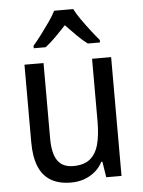

<svg xmlns="http://www.w3.org/2000/svg" viewBox="-54 -809 642 863"><g transform="rotate(-5 266.5 -378.0)"><path d="M460 -536V0H391L380 -71H375Q361 -44 338.5 -26Q316 -8 289.5 1Q263 10 232 10Q177 10 140.5 -12Q104 -34 86.5 -77.5Q69 -121 69 -186V-536H155V-195Q155 -128 177.5 -95.5Q200 -63 248 -63Q296 -63 323.5 -85Q351 -107 362.5 -149.5Q374 -192 374 -255V-536ZM309 -766Q320 -744 339 -717Q358 -690 378.5 -663.5Q399 -637 416 -617V-606H361Q338 -623 314 -647Q290 -671 265 -697Q241 -671 217 -647Q193 -623 171 -606H117V-617Q135 -638 155 -664.5Q175 -691 193.5 -717.5Q212 -744 223 -766Z"/></g></svg>

Font: Noto Sans Display SemiCondensed
Style: Regular
Weight: 400
Width: 4
Version: Version 2.003